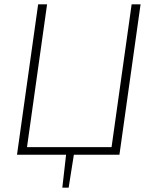

<svg xmlns="http://www.w3.org/2000/svg" viewBox="-20 -710 708 881"><path d="M196 -690 99 0H58L155 -690ZM509 -35 504 0H84L88 -35ZM625 -690 528 0H487L584 -690ZM320 -7 295 151H266L284 -7Z"/></svg>

Font: Exo 2 ExtraLight
Style: Italic
Weight: 250
Italic angle: -8°
Designer: Natanael Gama
Foundry: Natanael Gama
Version: Version 2.010